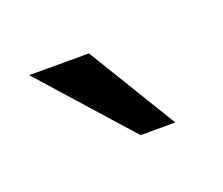

<svg xmlns="http://www.w3.org/2000/svg" viewBox="-37 -685 217 187"><g transform="rotate(-20 71.5 -592.0)"><path d="M85 -546 3 -638H65L121 -546Z"/></g></svg>

Font: Alumni Sans Thin
Style: Regular
Weight: 400
Version: Version 1.018